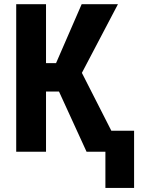

<svg xmlns="http://www.w3.org/2000/svg" viewBox="-20 -731 702 925"><path d="M264.2 -290H201.7V0H58.1V-710.9H201.7V-426.8H250L373.5 -710.9H548.3L374.5 -379.9L567.9 0H397ZM626 174.3H487.8V-101.1H626Z"/></svg>

Font: Roboto Condensed
Style: Bold
Weight: 700
Designer: Google
Version: Version 2.134; 2016